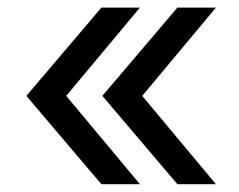

<svg xmlns="http://www.w3.org/2000/svg" viewBox="-20 -551 623 501"><path d="M244.6 -70.3 48.8 -300.8 244.6 -531.2H345.2L152.8 -300.8L345.2 -70.3ZM442.9 -70.3 247.1 -300.8 442.9 -531.2H543.5L351.1 -300.8L543.5 -70.3Z"/></svg>

Font: Inter Variable
Style: Regular
Weight: 400
Designer: Rasmus Andersson
Foundry: rsms
Version: Version 4.001;git-9221beed3